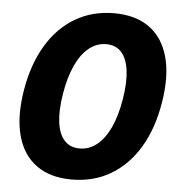

<svg xmlns="http://www.w3.org/2000/svg" viewBox="-53 -788 789 848"><g transform="rotate(5 341.5 -364.0)"><path d="M295.4 10.3Q199.7 10.3 138.4 -34.4Q77.1 -79.1 54.7 -162.6Q32.2 -246.1 51.3 -363.3Q70.8 -480.5 121.1 -564.5Q171.4 -648.4 247.6 -693.1Q323.7 -737.8 419.4 -737.8Q515.6 -737.8 576.7 -693.1Q637.7 -648.4 660.4 -564.7Q683.1 -481 663.6 -363.3Q644.5 -246.1 594.2 -162.6Q543.9 -79.1 468 -34.4Q392.1 10.3 295.4 10.3ZM318.8 -129.4Q360.8 -129.4 395.3 -157Q429.7 -184.6 453.9 -236.8Q478 -289.1 490.2 -363.3Q502.4 -438 495.6 -490.5Q488.8 -543 463.9 -570.8Q439 -598.6 396.5 -598.6Q354.5 -598.6 320.1 -571Q285.6 -543.5 261.2 -490.7Q236.8 -438 224.6 -363.3Q212.4 -289.1 219.2 -236.8Q226.1 -184.6 251.2 -157Q276.4 -129.4 318.8 -129.4Z"/></g></svg>

Font: Inter 20pt ExtraBold
Style: Italic
Weight: 800
Italic angle: -9.3988°
Version: Version 4.001;git-66647c0bb